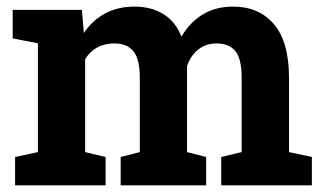

<svg xmlns="http://www.w3.org/2000/svg" viewBox="-20 -558 976 578"><path d="M25.4 0V-85.4L94.2 -100.1V-427.7L18.1 -442.4V-528.3H226.6L232.4 -458.5Q257.8 -496.6 296.1 -517.3Q334.5 -538.1 384.8 -538.1Q435.5 -538.1 471.9 -515.6Q508.3 -493.2 526.4 -447.8Q550.8 -490.2 589.8 -514.2Q628.9 -538.1 681.6 -538.1Q759.8 -538.1 804.9 -484.9Q850.1 -431.6 850.1 -322.8V-100.1L918.9 -85.4V0H646V-85.4L707.5 -100.1V-323.2Q707.5 -381.8 688.2 -404.5Q668.9 -427.2 632.3 -427.2Q599.1 -427.2 576.2 -408.4Q553.2 -389.6 543 -358.9V-100.1L600.6 -85.4V0H343.3V-85.4L400.9 -100.1V-323.2Q400.9 -380.4 381.6 -403.8Q362.3 -427.2 324.7 -427.2Q294.4 -427.2 272.5 -415Q250.5 -402.8 236.3 -379.9V-100.1L297.9 -85.4V0Z"/></svg>

Font: Robotiche
Style: Bold
Weight: 700
Designer: Google
Version: Version 2.001